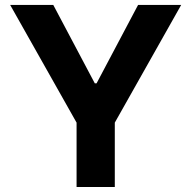

<svg xmlns="http://www.w3.org/2000/svg" viewBox="-20 -747 764 767"><path d="M20.6 -727.3H192.8L358.7 -414.1H365.8L531.6 -727.3H703.8L438.6 -257.1V0H285.9V-257.1Z"/></svg>

Font: Cannonade
Style: Bold
Weight: 700
Designer: Rasmus Andersson
Foundry: rsms
Version: Version 3.012;git-f93a4a705